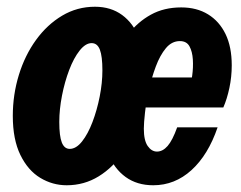

<svg xmlns="http://www.w3.org/2000/svg" viewBox="-20 -540 716 570"><path d="M178 10Q136 10 99.5 -12Q63 -34 40.5 -80Q18 -126 18 -196Q18 -259 36 -317.5Q54 -376 87 -421.5Q120 -467 164.5 -493.5Q209 -520 262 -520Q309 -520 342.5 -495.5Q376 -471 394 -425.5Q412 -380 412 -316Q412 -252 395 -193.5Q378 -135 347 -89Q316 -43 273 -16.5Q230 10 178 10ZM187 -98Q206 -98 223.5 -120Q241 -142 254.5 -177.5Q268 -213 276 -253.5Q284 -294 284 -331Q284 -373 276.5 -392.5Q269 -412 252 -412Q234 -412 216.5 -390Q199 -368 185.5 -332.5Q172 -297 164 -256Q156 -215 156 -178Q156 -136 163.5 -117Q171 -98 187 -98ZM435 10Q387 10 353 -14.5Q319 -39 301 -84Q283 -129 283 -189Q283 -227 291 -271.5Q299 -316 316.5 -359.5Q334 -403 361.5 -439Q389 -475 428 -496.5Q467 -518 518 -518Q564 -518 597.5 -497.5Q631 -477 649.5 -439Q668 -401 668 -346Q668 -312 661 -279Q654 -246 643 -221H359L378 -310H576L542 -271Q547 -290 550.5 -315Q554 -340 552.5 -363.5Q551 -387 542.5 -402.5Q534 -418 514 -418Q490 -418 472.5 -397Q455 -376 442.5 -342.5Q430 -309 422 -273Q414 -237 410.5 -206Q407 -175 407 -158Q407 -123 418.5 -106.5Q430 -90 446 -90Q463 -90 477.5 -106.5Q492 -123 506 -162H626Q598 -80 548.5 -35Q499 10 435 10Z"/></svg>

Font: Instrument Sans Condensed
Style: Bold Italic
Weight: 700
Width: 3
Italic angle: -13°
Designer: Rodrigo Fuenzalida
Foundry: fragTYPE
Version: Version 1.000;gftools[0.9.28]